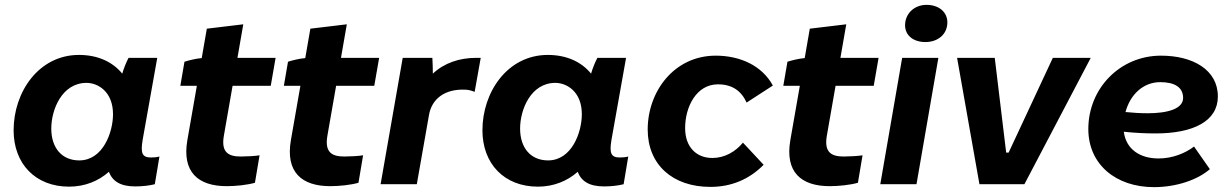

<svg xmlns="http://www.w3.org/2000/svg" viewBox="-20 -758 5070 790"><path d="M536 9C565 9 593 6 617 0L636 -114C625 -111 614 -110 601 -110C564 -110 558 -129 567 -183L627 -520H509C500 -503 490 -479 483 -455C444 -503 383 -532 305 -532C139 -532 36 -379 36 -222C36 -84 126 10 264 10C329 10 385 -13 428 -51C443 -12 476 9 536 9ZM336 -417C382 -417 445 -382 445 -288C445 -214 404 -98 306 -98C235 -98 191 -149 191 -229C191 -307 235 -417 336 -417Z M913 8C950 8 998 3 1029 -6L1048 -119C1030 -116 994 -114 971 -114C922 -114 889 -129 901 -199L937 -405H1094L1114 -520H957L981 -658L831 -640L810 -519C786 -517 758 -510 739 -504L722 -405H790L751 -182C728 -50 795 8 913 8Z M1339 8C1376 8 1424 3 1455 -6L1474 -119C1456 -116 1420 -114 1397 -114C1348 -114 1315 -129 1327 -199L1363 -405H1520L1540 -520H1383L1407 -658L1257 -640L1236 -519C1212 -517 1184 -510 1165 -504L1148 -405H1216L1177 -182C1154 -50 1221 8 1339 8Z M1546 0H1695L1745 -284C1756 -351 1810 -393 1895 -389C1908 -389 1923 -384 1933 -380L1958 -520H1940C1870 -520 1808 -499 1761 -455C1761 -477 1760 -501 1759 -520H1637Z M2465 9C2494 9 2522 6 2546 0L2565 -114C2554 -111 2543 -110 2530 -110C2493 -110 2487 -129 2496 -183L2556 -520H2438C2429 -503 2419 -479 2412 -455C2373 -503 2312 -532 2234 -532C2068 -532 1965 -379 1965 -222C1965 -84 2055 10 2193 10C2258 10 2314 -13 2357 -51C2372 -12 2405 9 2465 9ZM2265 -417C2311 -417 2374 -382 2374 -288C2374 -214 2333 -98 2235 -98C2164 -98 2120 -149 2120 -229C2120 -307 2164 -417 2265 -417Z M2903 11C2989 11 3063 -20 3122 -80L3037 -171C3006 -134 2962 -108 2911 -108C2846 -108 2799 -152 2799 -231C2799 -318 2845 -411 2934 -411C2993 -411 3030 -384 3052 -336L3160 -406C3115 -489 3024 -529 2925 -529C2754 -529 2645 -382 2645 -225C2645 -81 2747 11 2903 11Z M3394 8C3431 8 3479 3 3510 -6L3529 -119C3511 -116 3475 -114 3452 -114C3403 -114 3370 -129 3382 -199L3418 -405H3575L3595 -520H3438L3462 -658L3312 -640L3291 -519C3267 -517 3239 -510 3220 -504L3203 -405H3271L3232 -182C3209 -50 3276 8 3394 8Z M3602 0H3751L3841 -520H3692ZM3788 -585C3838 -585 3878 -616 3878 -666C3878 -707 3845 -738 3792 -738C3743 -738 3704 -703 3704 -654C3704 -613 3737 -585 3788 -585Z M4010 0H4195L4468 -520H4312L4130 -130H4120L4073 -520H3918Z M4728 12C4820 12 4908 -18 4958 -62L4893 -155C4856 -127 4804 -106 4747 -106C4669 -106 4613 -145 4604 -216C4650 -211 4694 -209 4735 -209C4891 -209 4991 -260 4991 -361C4991 -471 4888 -529 4757 -529C4589 -529 4458 -395 4458 -227C4458 -82 4571 12 4728 12ZM4611 -297C4630 -368 4683 -420 4754 -420C4813 -420 4848 -399 4848 -355C4848 -310 4784 -292 4702 -292C4672 -292 4640 -294 4611 -297Z"/></svg>

Font: Fixel Display 20240404
Style: Bold Italic
Weight: 700
Italic angle: -10°
Designer: AlfaBravo + MacPaw
Foundry: Kyrylo Tkachov, Marchela Mozhyna, Serhii Makarenko, Maria Weinstein, Zakhar Kryvoshyya
Version: Version 1.211;Glyphs 3.2 (3225)